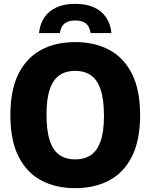

<svg xmlns="http://www.w3.org/2000/svg" viewBox="-20 -969 782 999"><path d="M371.5 10Q270 10 194.2 -30.5Q118.5 -71 76.2 -155Q34 -239 34 -370Q34 -501 76.2 -585Q118.5 -669 194.2 -709.5Q270 -750 371.5 -750Q472.5 -750 548.5 -709.5Q624.5 -669 666.8 -584.8Q709 -500.5 709 -370Q709 -239.5 666.8 -155.2Q624.5 -71 548.5 -30.5Q472.5 10 371.5 10ZM371.5 -139.5Q419 -139.5 452.2 -161.8Q485.5 -184 503.2 -233.8Q521 -283.5 521 -366.5Q521 -452.5 503.2 -504Q485.5 -555.5 452 -578Q418.5 -600.5 371.5 -600.5Q324 -600.5 290.8 -578.5Q257.5 -556.5 239.8 -506.5Q222 -456.5 222 -373.5Q222 -287 239.5 -235.8Q257 -184.5 290.5 -162Q324 -139.5 371.5 -139.5ZM183 -797Q188 -844.5 211 -878.5Q234 -912.5 274.2 -930.8Q314.5 -949 371.5 -949Q428.5 -949 468.8 -930.8Q509 -912.5 532 -878.5Q555 -844.5 560 -797H451.5Q446.5 -831 427.2 -846.8Q408 -862.5 371.5 -862.5Q335.5 -862.5 316 -846.8Q296.5 -831 291.5 -797Z"/></svg>

Font: Encode Sans SC SemiCondensed ExtraBold
Style: Regular
Weight: 800
Width: 4
Designer: Multiple Designers
Foundry: Impallari Type
Version: Version 3.002